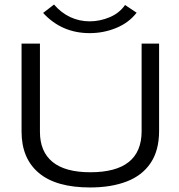

<svg xmlns="http://www.w3.org/2000/svg" viewBox="-20 -815 790 846"><path d="M377 11Q227 11 151 -53Q75 -117 75 -235V-623H156V-234Q156 -147 211.5 -101.5Q267 -56 378 -56Q604 -56 604 -237V-623H681V-238Q681 -152 643.5 -96.5Q606 -41 537.5 -15Q469 11 377 11ZM531 -793 582 -759Q548 -715 492.5 -692Q437 -669 375 -669Q252 -669 170 -758L218 -795Q250 -758 290 -739.5Q330 -721 375 -721Q420 -721 463 -739Q506 -757 531 -793Z"/></svg>

Font: Inconsolata ExtraExpanded Thin
Style: Regular
Weight: 100
Width: 8
Monospace: yes
Designer: Raph Levien, Cyreal, Brenton Simpson
Foundry: Raph Levien, Cyreal, Google
Version: Version 3.100; ttfautohint (v1.8.4.7-5d5b)